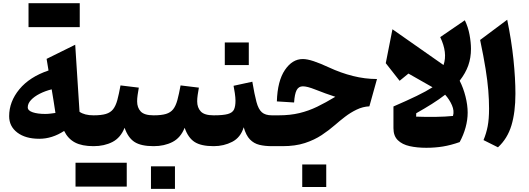

<svg xmlns="http://www.w3.org/2000/svg" viewBox="-20 -928 3356 1219"><path d="M288.1 -480.5 275.9 -554.2 457.5 -644 484.9 -218.3Q517.1 -195.8 573.7 -195.8H574.2V0H573.7Q500.5 0 456.1 -23.4Q411.6 -46.9 387.2 -96.7Q311 -46.9 229.5 -46.9Q142.1 -46.9 90.1 -86.2Q38.1 -125.5 38.1 -190.4Q38.1 -282.7 103 -361.3Q168 -439.9 288.1 -480.5ZM308.1 -360.8Q267.1 -350.6 232.4 -333Q197.8 -315.4 177 -293.2Q156.2 -271 156.2 -246.6Q156.2 -225.6 187.7 -215.1Q219.2 -204.6 267.1 -204.6Q284.2 -204.6 301.3 -206.8Q318.4 -209 332 -210.9Q325.7 -252.9 320.1 -288.1Q314.5 -323.2 308.1 -360.8ZM161.1 -755.9V-907.7H486.3V-755.9Z M459.5 256.8V105H784.7V256.8ZM574.2 0Q563.5 0 558.1 -8.1Q552.7 -16.1 552.7 -38.6V-157.2Q552.7 -179.7 558.1 -187.7Q563.5 -195.8 574.2 -195.8Q623 -195.8 652.3 -204.6Q681.6 -213.4 698.2 -234.6Q714.8 -255.9 724.9 -292.7Q734.9 -329.6 745.1 -385.7L861.3 -371.6Q856.9 -347.7 853.8 -325.4Q850.6 -303.2 850.6 -284.7Q850.6 -244.6 873.5 -220.2Q896.5 -195.8 955.1 -195.8H955.6V0H955.1Q875.5 0 834.2 -26.6Q793 -53.2 771 -116.7Q745.6 -53.2 693.8 -26.6Q642.1 0 574.2 0Z M938.5 127.9H1090.8V271H938.5ZM955.6 0Q944.8 0 939.5 -8.1Q934.1 -16.1 934.1 -38.6V-157.2Q934.1 -179.7 939.5 -187.7Q944.8 -195.8 955.6 -195.8Q1004.4 -195.8 1033.7 -204.6Q1063 -213.4 1079.6 -234.6Q1096.2 -255.9 1106.2 -292.7Q1116.2 -329.6 1126.5 -385.7L1242.7 -371.6Q1238.3 -347.7 1235.1 -325.4Q1231.9 -303.2 1231.9 -284.7Q1231.9 -244.6 1254.9 -220.2Q1277.8 -195.8 1336.4 -195.8H1336.9V0H1336.4Q1256.8 0 1215.6 -26.6Q1174.3 -53.2 1152.3 -116.7Q1127 -53.2 1075.2 -26.6Q1023.4 0 955.6 0Z M1407.2 -658.2H1559.6V-515.1H1407.2ZM1336.9 0Q1326.2 0 1320.8 -8.1Q1315.4 -16.1 1315.4 -38.6V-157.2Q1315.4 -179.7 1320.8 -187.7Q1326.2 -195.8 1336.9 -195.8Q1397 -195.8 1426.5 -204.1Q1456.1 -212.4 1465.6 -232.7Q1475.1 -252.9 1475.1 -289.1Q1475.1 -307.6 1470.9 -336.7Q1466.8 -365.7 1462.9 -383.3L1582 -409.2Q1595.7 -327.6 1608.2 -281Q1620.6 -234.4 1642.6 -215.1Q1664.6 -195.8 1706.1 -195.8H1706.5V0H1706.1Q1661.6 0 1626.7 -8.5Q1591.8 -17.1 1566.9 -42.7Q1542 -68.4 1527.3 -120.1Q1507.8 -55.2 1454.3 -27.6Q1400.9 0 1336.9 0Z M1902.3 -553.2Q1930.7 -553.2 1972.2 -539.3Q2013.7 -525.4 2068.4 -500Q2144 -464.8 2220.7 -445.6Q2297.4 -426.3 2373.5 -426.3L2325.2 -252.9Q2283.7 -251 2244.6 -232.2Q2205.6 -213.4 2171.1 -187Q2136.7 -160.6 2107.9 -135.3Q2069.3 -101.6 2022.7 -70.6Q1976.1 -39.6 1915.5 -19.8Q1855 0 1773.4 0H1706.5Q1695.8 0 1690.4 -8.1Q1685.1 -16.1 1685.1 -38.6V-157.2Q1685.1 -179.7 1690.4 -187.7Q1695.8 -195.8 1706.5 -195.8H1748.5Q1822.3 -195.8 1880.9 -210Q1939.5 -224.1 1993.9 -250.5Q2048.3 -276.9 2108.9 -313.5Q2074.2 -324.7 2045.2 -335.4Q2016.1 -346.2 1983.4 -358.9Q1955.1 -370.1 1936 -375Q1917 -379.9 1902.8 -379.9Q1876 -379.9 1863.3 -355.7Q1850.6 -331.5 1847.2 -277.3L1737.8 -284.2Q1741.7 -414.1 1788.8 -483.6Q1835.9 -553.2 1902.3 -553.2ZM1898.9 116.2H2051.3V259.3H1898.9Z M2726.1 -374 2573.2 -460.9 2517.1 -415 2429.2 -526.9 2471.7 -742.2 2795.9 -515.1Q2822.8 -592.8 2774.9 -692.4L2931.2 -799.3Q2952.1 -756.3 2961.2 -707Q2970.2 -657.7 2970.2 -618.2Q2970.2 -561 2953.1 -512.5Q2936 -463.9 2898.4 -415.5Q2921.9 -369.6 2935.5 -315.2Q2949.2 -260.7 2949.2 -212.9Q2949.2 -167 2936 -118.9Q2922.9 -70.8 2898.4 -25.9Q2841.8 -5.9 2791.7 2.2Q2741.7 10.3 2686.5 10.3Q2627.9 10.3 2580.8 -0.2Q2533.7 -10.7 2505.9 -37.8Q2478 -64.9 2478 -114.3V-252Q2564.9 -289.6 2625.7 -319.1Q2686.5 -348.6 2726.1 -374ZM2806.2 -326.7Q2768.6 -297.4 2722.4 -268.3Q2676.3 -239.3 2622.6 -209L2622.1 -187.5Q2681.2 -185.1 2745.6 -186Q2810.1 -187 2856 -191.9Q2865.2 -223.6 2849.4 -260Q2833.5 -296.4 2806.2 -326.7Z M3200.2 -802.7Q3227.5 -670.4 3240 -549.8Q3252.4 -429.2 3252.4 -333Q3252.4 -215.8 3227.1 -131.8Q3201.7 -47.9 3141.6 7.3L3049.8 -38.6Q3067.4 -80.6 3076.2 -126.2Q3085 -171.9 3085 -238.3Q3085 -294.4 3080.1 -354.2Q3075.2 -414.1 3063 -490.7Q3050.8 -567.4 3028.3 -674.3Z"/></svg>

Font: Pinar-DS3-FD ExtraBold
Style: Regular
Weight: 800
Designer: Amin Abedi
Version: Version 3.000